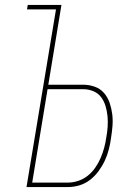

<svg xmlns="http://www.w3.org/2000/svg" viewBox="-20 -755 540 775"><path d="M87 0 206 -717H89L92 -735H228L175 -413H316Q340 -413 362.5 -405Q385 -397 400 -379.5Q415 -362 422.5 -340Q430 -318 433 -294.5Q436 -271 434 -246Q432 -221 428 -197Q425 -174 419 -151Q413 -128 403 -106.5Q393 -85 378 -64.5Q363 -44 343.5 -29Q324 -14 301 -7Q278 0 254 0ZM110 -18H254Q275 -18 296 -25Q317 -32 334.5 -46Q352 -60 365 -79Q378 -98 386.5 -118Q395 -138 400.5 -158.5Q406 -179 409 -200Q413 -221 414.5 -243Q416 -265 414 -286Q412 -307 406 -327Q400 -347 388 -363Q376 -379 356.5 -387Q337 -395 316 -395H172Z"/></svg>

Font: Iosevka Curly Thin Oblique
Style: Regular
Weight: 100
Italic angle: -9°
Monospace: yes
Designer: Belleve Invis
Foundry: Belleve Invis
Version: Version 11.1.0; ttfautohint (v1.8.3)